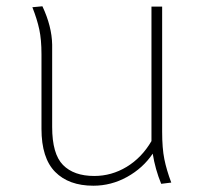

<svg xmlns="http://www.w3.org/2000/svg" viewBox="-20 -581 658 611"><path d="M493 4Q474 -42 466 -92Q435 -46 384.5 -18Q334 10 277 10Q199 10 155.5 -34Q112 -78 112 -171V-408Q112 -455 105 -487.5Q98 -520 83 -558L115 -561Q145 -497 146 -439V-177Q146 -91 180.5 -56Q215 -21 280 -21Q335 -21 383 -50Q431 -79 462 -132V-144V-560H496V-162Q496 -109 503 -74.5Q510 -40 525 0Z"/></svg>

Font: FiraGO UltraLight
Style: Regular
Weight: 200
Designer: bBox Type
Foundry: bBox Type GmbH
Version: Version 1.001